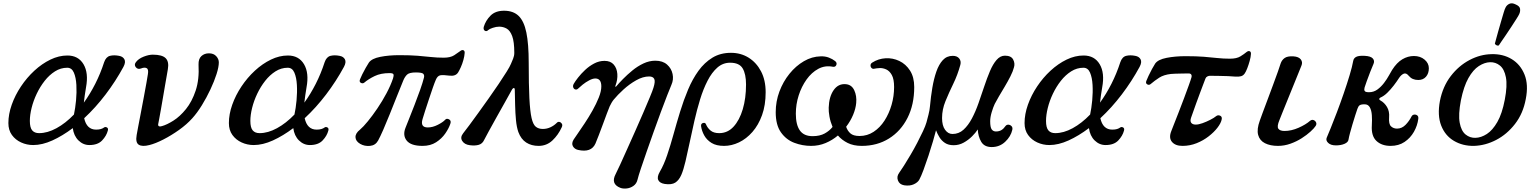

<svg xmlns="http://www.w3.org/2000/svg" viewBox="-20 -858 9171 1145"><path d="M178 7Q140 7 106 -8.5Q72 -24 51 -53Q30 -82 30 -124Q30 -177 50 -233.5Q70 -290 105 -342.5Q140 -395 185 -436.5Q230 -478 280.5 -502.5Q331 -527 382 -527Q447 -527 478 -475Q509 -423 493 -337Q489 -312 485.5 -289.5Q482 -267 480 -246Q517 -297 548 -358Q579 -419 601 -487Q612 -519 636 -525Q660 -531 690 -525Q713 -521 722 -504Q731 -487 716 -459Q670 -374 610 -295Q550 -216 482 -153Q497 -85 553 -85Q570 -85 581.5 -88.5Q593 -92 601 -98Q608 -103 617.5 -98Q627 -93 623 -79Q615 -48 589 -20.5Q563 7 513 7Q476 7 448 -20.5Q420 -48 414 -94Q353 -48 292.5 -20.5Q232 7 178 7ZM213 -64Q263 -64 317 -93.5Q371 -123 421 -175Q429 -212 433.5 -259.5Q438 -307 435.5 -351.5Q433 -396 420.5 -425Q408 -454 381 -454Q342 -454 308 -432.5Q274 -411 246.5 -376Q219 -341 199 -299Q179 -257 168.5 -214.5Q158 -172 158 -137Q158 -97 172 -80.5Q186 -64 213 -64Z M871 7Q828 18 807.5 5Q787 -8 795 -53Q797 -66 804 -102Q811 -138 820 -185.5Q829 -233 838 -280.5Q847 -328 853.5 -365Q860 -402 862 -416Q867 -445 854.5 -451.5Q842 -458 822 -450Q802 -442 790 -457Q778 -472 791 -488Q806 -508 836.5 -520Q867 -532 891 -532Q947 -532 968 -511Q989 -490 981 -445Q980 -438 975.5 -413Q971 -388 965 -353Q959 -318 952.5 -280Q946 -242 940 -207.5Q934 -173 929.5 -149.5Q925 -126 924 -121Q921 -109 927.5 -105.5Q934 -102 946 -106Q975 -114 1014 -138.5Q1053 -163 1089 -207.5Q1125 -252 1147 -318Q1169 -384 1164 -473Q1163 -507 1181 -523.5Q1199 -540 1226 -540Q1254 -540 1269.5 -523Q1285 -506 1285 -486Q1285 -459 1271.5 -416.5Q1258 -374 1235 -325Q1212 -276 1184 -230.5Q1156 -185 1127 -153Q1094 -116 1047.5 -83Q1001 -50 954 -26Q907 -2 871 7Z M1493 7Q1455 7 1421 -8.5Q1387 -24 1366 -53Q1345 -82 1345 -124Q1345 -177 1365 -233.5Q1385 -290 1420 -342.5Q1455 -395 1500 -436.5Q1545 -478 1595.5 -502.5Q1646 -527 1697 -527Q1762 -527 1793 -475Q1824 -423 1808 -337Q1804 -312 1800.5 -289.5Q1797 -267 1795 -246Q1832 -297 1863 -358Q1894 -419 1916 -487Q1927 -519 1951 -525Q1975 -531 2005 -525Q2028 -521 2037 -504Q2046 -487 2031 -459Q1985 -374 1925 -295Q1865 -216 1797 -153Q1812 -85 1868 -85Q1885 -85 1896.5 -88.5Q1908 -92 1916 -98Q1923 -103 1932.5 -98Q1942 -93 1938 -79Q1930 -48 1904 -20.5Q1878 7 1828 7Q1791 7 1763 -20.5Q1735 -48 1729 -94Q1668 -48 1607.5 -20.5Q1547 7 1493 7ZM1528 -64Q1578 -64 1632 -93.5Q1686 -123 1736 -175Q1744 -212 1748.5 -259.5Q1753 -307 1750.5 -351.5Q1748 -396 1735.5 -425Q1723 -454 1696 -454Q1657 -454 1623 -432.5Q1589 -411 1561.5 -376Q1534 -341 1514 -299Q1494 -257 1483.5 -214.5Q1473 -172 1473 -137Q1473 -97 1487 -80.5Q1501 -64 1528 -64Z M2500 12Q2430 12 2405 -20Q2380 -52 2399 -98Q2405 -113 2419.5 -149.5Q2434 -186 2452 -232Q2470 -278 2485.5 -322Q2501 -366 2508 -394Q2512 -408 2505 -417Q2498 -426 2460 -426Q2421 -426 2407.5 -413Q2394 -400 2385 -378Q2367 -334 2346 -281.5Q2325 -229 2304.5 -177.5Q2284 -126 2265.5 -84Q2247 -42 2235 -20Q2219 9 2186.5 12Q2154 15 2128 0Q2101 -16 2100 -39.5Q2099 -63 2127 -85Q2146 -101 2173.5 -134.5Q2201 -168 2230.5 -211.5Q2260 -255 2285 -302Q2310 -349 2324 -391Q2329 -407 2326.5 -414.5Q2324 -422 2303 -422Q2251 -422 2214.5 -404.5Q2178 -387 2152 -365Q2143 -358 2132 -364Q2121 -370 2127 -385Q2131 -396 2140.5 -415Q2150 -434 2161 -453.5Q2172 -473 2180 -485Q2197 -509 2248 -519Q2299 -529 2362 -529Q2426 -529 2470 -525.5Q2514 -522 2550 -518Q2586 -514 2626 -514Q2666 -514 2688.5 -528.5Q2711 -543 2724 -553Q2735 -562 2743.5 -558.5Q2752 -555 2751 -542Q2750 -524 2743.5 -500.5Q2737 -477 2728 -457Q2719 -437 2712 -426Q2697 -402 2659 -407Q2623 -412 2606 -409Q2589 -406 2579 -382Q2572 -366 2561 -334.5Q2550 -303 2538 -266.5Q2526 -230 2515.5 -198Q2505 -166 2500 -148Q2485 -98 2531 -98Q2560 -98 2590.5 -113.5Q2621 -129 2634 -143Q2643 -154 2657.5 -146.5Q2672 -139 2666 -121Q2657 -93 2635.5 -62Q2614 -31 2580.5 -9.5Q2547 12 2500 12Z M3192 12Q3149 12 3118 -8Q3087 -28 3071 -71Q3061 -100 3057 -142Q3053 -184 3052 -230.5Q3051 -277 3050 -321Q3050 -333 3044.5 -333Q3039 -333 3034 -325Q3015 -290 2989.5 -245Q2964 -200 2939 -155Q2914 -110 2894.5 -74.5Q2875 -39 2867 -23Q2857 -1 2835.5 5.5Q2814 12 2782 8Q2750 4 2736.5 -17.5Q2723 -39 2742 -63Q2755 -79 2779 -111.5Q2803 -144 2833 -185.5Q2863 -227 2894.5 -271.5Q2926 -316 2954 -357.5Q2982 -399 3001.5 -430.5Q3021 -462 3027 -477Q3033 -491 3040 -508Q3047 -525 3047 -543Q3047 -609 3034.5 -642.5Q3022 -676 3001.5 -687.5Q2981 -699 2957 -699Q2939 -699 2918.5 -692Q2898 -685 2892 -679Q2881 -668 2871 -675Q2861 -682 2865 -698Q2876 -735 2905 -764.5Q2934 -794 2986 -794Q3041 -794 3073 -763Q3105 -732 3119 -664Q3133 -596 3133 -484Q3133 -352 3137 -273Q3141 -194 3150 -154.5Q3159 -115 3175.5 -102Q3192 -89 3217 -89Q3241 -89 3262.5 -99Q3284 -109 3300 -125Q3307 -133 3316 -131Q3325 -129 3330.5 -120.5Q3336 -112 3330 -99Q3309 -53 3274.5 -20.5Q3240 12 3192 12Z M3679 262Q3621 239 3651 181Q3660 164 3678 124.5Q3696 85 3719.5 32.5Q3743 -20 3768.5 -77Q3794 -134 3816.5 -186.5Q3839 -239 3855.5 -278.5Q3872 -318 3877 -335Q3889 -373 3881.5 -387.5Q3874 -402 3851 -402Q3814 -402 3773.5 -379Q3733 -356 3698 -324Q3663 -292 3640 -264Q3634 -257 3627 -245Q3620 -233 3616 -224Q3610 -211 3599.5 -182Q3589 -153 3576 -118.5Q3563 -84 3551 -52Q3539 -20 3531 -2Q3506 54 3427 36Q3406 31 3396.5 14Q3387 -3 3401 -26Q3407 -35 3425 -61Q3443 -87 3467 -123Q3491 -159 3513.5 -199Q3536 -239 3551 -276.5Q3566 -314 3566 -343Q3566 -390 3530 -390Q3515 -390 3494 -379Q3473 -368 3455 -353.5Q3437 -339 3428 -330Q3420 -322 3411 -324.5Q3402 -327 3398.5 -337Q3395 -347 3402 -359Q3410 -373 3427.5 -395.5Q3445 -418 3469.5 -441Q3494 -464 3523.5 -479.5Q3553 -495 3585 -495Q3621 -495 3640 -473Q3659 -451 3661.5 -417Q3664 -383 3650 -346Q3649 -342 3650.5 -340.5Q3652 -339 3655 -343Q3670 -361 3695 -386.5Q3720 -412 3751 -437.5Q3782 -463 3817 -479.5Q3852 -496 3888 -496Q3932 -496 3958 -473Q3984 -450 3991 -416.5Q3998 -383 3984 -352Q3976 -333 3959 -290Q3942 -247 3921 -190Q3900 -133 3878 -71.5Q3856 -10 3836 47.5Q3816 105 3801.5 148.5Q3787 192 3782 213Q3776 238 3757 251Q3738 264 3716 266Q3694 268 3679 262Z M3944 239Q3914 234 3905.5 215.5Q3897 197 3915 166Q3939 125 3958.5 67.5Q3978 10 3996.5 -57Q4015 -124 4036 -192.5Q4057 -261 4083.5 -324Q4110 -387 4145.5 -436Q4181 -485 4228.5 -514Q4276 -543 4339 -543Q4398 -543 4444.5 -514Q4491 -485 4518.5 -432.5Q4546 -380 4546 -308Q4546 -231 4524.5 -171.5Q4503 -112 4467 -71Q4431 -30 4387 -9Q4343 12 4298 12Q4252 12 4223.5 -5.5Q4195 -23 4180 -50Q4165 -77 4161 -105Q4159 -121 4172.5 -124.5Q4186 -128 4190 -117Q4199 -95 4217.5 -79.5Q4236 -64 4269 -64Q4319 -64 4354.5 -102.5Q4390 -141 4409.5 -206.5Q4429 -272 4429 -354Q4429 -416 4409 -450Q4389 -484 4334 -484Q4291 -484 4258 -455Q4225 -426 4199.5 -376.5Q4174 -327 4155 -265Q4136 -203 4121 -137Q4106 -71 4093 -9Q4080 53 4068 104Q4056 155 4043 185Q4029 217 4007 231Q3985 245 3944 239Z M4817 12Q4765 12 4716.5 -6.5Q4668 -25 4637 -69Q4606 -113 4606 -189Q4606 -253 4628 -312Q4650 -371 4688 -418Q4726 -465 4774 -493Q4822 -521 4874 -522Q4901 -523 4923 -514.5Q4945 -506 4960 -494Q4973 -484 4967.5 -470.5Q4962 -457 4946 -460Q4900 -469 4860 -447.5Q4820 -426 4790 -384Q4760 -342 4743 -289Q4726 -236 4726 -180Q4726 -114 4750 -80Q4774 -46 4826 -46Q4869 -46 4898 -62Q4927 -78 4945 -101Q4932 -132 4926.5 -163Q4921 -194 4922 -216Q4924 -281 4951.5 -320.5Q4979 -360 5024 -356Q5059 -353 5074.5 -319.5Q5090 -286 5086 -244Q5083 -210 5067.5 -173Q5052 -136 5026 -102Q5034 -78 5051.5 -62.5Q5069 -47 5106 -47Q5152 -47 5190 -72Q5228 -97 5255 -139Q5282 -181 5297 -233Q5312 -285 5312 -339Q5312 -386 5298.5 -410.5Q5285 -435 5265 -444Q5245 -453 5225.5 -452Q5206 -451 5193 -448Q5184 -446 5177.5 -452.5Q5171 -459 5171.5 -469Q5172 -479 5182 -485Q5218 -508 5261 -510.5Q5304 -513 5343 -494.5Q5382 -476 5407 -437Q5432 -398 5432 -339Q5432 -234 5392 -155Q5352 -76 5281.5 -32Q5211 12 5119 12Q5070 12 5035 -5.5Q5000 -23 4977 -50Q4944 -22 4903.5 -5Q4863 12 4817 12Z M5372 247Q5344 242 5335 218.5Q5326 195 5342 173Q5353 158 5371 129.5Q5389 101 5410 65.5Q5431 30 5450 -6.5Q5469 -43 5484 -75Q5499 -107 5505 -128Q5510 -147 5517 -174Q5524 -201 5526 -225Q5531 -281 5540 -334.5Q5549 -388 5564 -431Q5579 -474 5602.5 -499.5Q5626 -525 5662 -525Q5688 -525 5700.5 -509Q5713 -493 5707 -471Q5691 -412 5665 -358.5Q5639 -305 5618.5 -255Q5598 -205 5598 -154Q5598 -109 5616 -84Q5634 -59 5660 -59Q5698 -59 5726 -84.5Q5754 -110 5776 -151.5Q5798 -193 5815.5 -243Q5833 -293 5849.5 -342.5Q5866 -392 5883.5 -433.5Q5901 -475 5923 -500.5Q5945 -526 5973 -526Q6010 -526 6022 -503Q6034 -480 6027 -457Q6021 -433 6005.5 -402.5Q5990 -372 5971.5 -341Q5953 -310 5937 -283Q5921 -256 5912 -238Q5903 -219 5894 -189Q5885 -159 5885 -135Q5885 -99 5894 -86.5Q5903 -74 5919 -74Q5939 -74 5952.5 -82.5Q5966 -91 5976 -106Q5983 -115 5993.5 -114.5Q6004 -114 6012 -106Q6020 -98 6017 -84Q6008 -44 5974.5 -12.5Q5941 19 5894 19Q5850 19 5831.5 -12.5Q5813 -44 5811 -86Q5799 -67 5777 -45Q5755 -23 5727 -7.5Q5699 8 5667 8Q5636 8 5615.5 -5.5Q5595 -19 5582.5 -39.5Q5570 -60 5562 -81Q5556 -57 5544 -16Q5532 25 5517 70.5Q5502 116 5487.5 155Q5473 194 5462 214Q5453 230 5429.5 241Q5406 252 5372 247Z M6238 7Q6200 7 6166 -8.5Q6132 -24 6111 -53Q6090 -82 6090 -124Q6090 -177 6110 -233.5Q6130 -290 6165 -342.5Q6200 -395 6245 -436.5Q6290 -478 6340.5 -502.5Q6391 -527 6442 -527Q6507 -527 6538 -475Q6569 -423 6553 -337Q6549 -312 6545.5 -289.5Q6542 -267 6540 -246Q6577 -297 6608 -358Q6639 -419 6661 -487Q6672 -519 6696 -525Q6720 -531 6750 -525Q6773 -521 6782 -504Q6791 -487 6776 -459Q6730 -374 6670 -295Q6610 -216 6542 -153Q6557 -85 6613 -85Q6630 -85 6641.5 -88.5Q6653 -92 6661 -98Q6668 -103 6677.5 -98Q6687 -93 6683 -79Q6675 -48 6649 -20.5Q6623 7 6573 7Q6536 7 6508 -20.5Q6480 -48 6474 -94Q6413 -48 6352.5 -20.5Q6292 7 6238 7ZM6273 -64Q6323 -64 6377 -93.5Q6431 -123 6481 -175Q6489 -212 6493.5 -259.5Q6498 -307 6495.5 -351.5Q6493 -396 6480.5 -425Q6468 -454 6441 -454Q6402 -454 6368 -432.5Q6334 -411 6306.5 -376Q6279 -341 6259 -299Q6239 -257 6228.5 -214.5Q6218 -172 6218 -137Q6218 -97 6232 -80.5Q6246 -64 6273 -64Z M7032 12Q6989 12 6969 -12Q6949 -36 6965 -76Q6968 -84 6980 -114.5Q6992 -145 7008.5 -187Q7025 -229 7041 -272Q7057 -315 7069.5 -349.5Q7082 -384 7086 -399Q7088 -407 7084 -413.5Q7080 -420 7068 -420Q7051 -420 7029.5 -419.5Q7008 -419 6989.5 -418.5Q6971 -418 6963 -417Q6920 -412 6893.5 -395Q6867 -378 6841 -356Q6832 -349 6821.5 -355Q6811 -361 6816 -375Q6820 -386 6829.5 -406Q6839 -426 6850 -446.5Q6861 -467 6869 -479Q6886 -503 6937 -513Q6988 -523 7051 -523Q7115 -523 7159 -519.5Q7203 -516 7239 -512Q7275 -508 7315 -508Q7355 -508 7377.5 -522Q7400 -536 7413 -547Q7424 -556 7432.5 -552.5Q7441 -549 7440 -536Q7439 -518 7432.5 -494.5Q7426 -471 7418 -450.5Q7410 -430 7403 -420Q7394 -407 7381 -403.5Q7368 -400 7349 -401Q7332 -403 7303.5 -404Q7275 -405 7245.5 -405.5Q7216 -406 7195 -406Q7188 -406 7180 -402Q7172 -398 7169 -390Q7165 -380 7156 -356Q7147 -332 7135.5 -301.5Q7124 -271 7113 -240.5Q7102 -210 7094 -187Q7086 -164 7083 -156Q7076 -136 7084 -125.5Q7092 -115 7111 -115Q7128 -115 7151.5 -123.5Q7175 -132 7197.5 -143.5Q7220 -155 7232 -165Q7243 -174 7256.5 -168Q7270 -162 7265 -143Q7260 -122 7240 -96Q7220 -70 7188 -45Q7156 -20 7116 -4Q7076 12 7032 12Z M7601 12Q7555 12 7523.5 -4Q7492 -20 7483 -53.5Q7474 -87 7493 -139Q7497 -151 7509.5 -184.5Q7522 -218 7538.5 -262Q7555 -306 7571.5 -350.5Q7588 -395 7600.5 -430Q7613 -465 7617 -479Q7624 -500 7641 -512Q7658 -524 7693 -522Q7725 -520 7737.5 -503.5Q7750 -487 7741 -466Q7737 -456 7724 -424Q7711 -392 7694 -350Q7677 -308 7659.5 -265Q7642 -222 7628.5 -188.5Q7615 -155 7610 -142Q7594 -104 7603.5 -90.5Q7613 -77 7640 -77Q7681 -77 7724 -96Q7767 -115 7792 -137Q7803 -146 7813.5 -142Q7824 -138 7828.5 -128Q7833 -118 7826 -107Q7817 -93 7795 -73Q7773 -53 7742.5 -33.5Q7712 -14 7675.5 -1Q7639 12 7601 12Z M8273 12Q8220 12 8188.5 -17.5Q8157 -47 8161 -110Q8163 -143 8161 -171.5Q8159 -200 8149 -218Q8139 -236 8118 -236Q8096 -236 8088 -230Q8080 -224 8075 -209Q8070 -195 8062 -170Q8054 -145 8045.5 -116.5Q8037 -88 8030.5 -63.5Q8024 -39 8022 -26Q8020 -10 7998.5 -0.5Q7977 9 7947 9Q7916 9 7900.5 -6Q7885 -21 7892 -37Q7899 -53 7915.5 -93.5Q7932 -134 7952.5 -188Q7973 -242 7993 -300Q8013 -358 8028.5 -409.5Q8044 -461 8050 -495Q8053 -512 8069 -519.5Q8085 -527 8119 -525Q8155 -523 8167 -509Q8179 -495 8171 -477Q8163 -459 8151.5 -429.5Q8140 -400 8130.5 -373.5Q8121 -347 8118 -337Q8114 -324 8118 -316Q8122 -308 8144 -308Q8172 -308 8194 -324Q8216 -340 8233.5 -363Q8251 -386 8263 -408Q8275 -430 8282 -441Q8310 -485 8343 -504.5Q8376 -524 8412 -524Q8450 -524 8475.5 -502.5Q8501 -481 8501 -451Q8501 -420 8484 -400.5Q8467 -381 8438 -381Q8402 -381 8382 -405Q8366 -425 8351 -418.5Q8336 -412 8324 -394Q8310 -372 8291.5 -348Q8273 -324 8253 -304.5Q8233 -285 8212 -276Q8205 -272 8205 -267.5Q8205 -263 8212 -259Q8236 -246 8251.5 -220Q8267 -194 8264 -158Q8261 -118 8275.5 -104.5Q8290 -91 8311 -91Q8340 -91 8362 -113.5Q8384 -136 8398 -164Q8403 -173 8413 -174.5Q8423 -176 8431.5 -170Q8440 -164 8438 -149Q8433 -109 8412 -72Q8391 -35 8356 -11.5Q8321 12 8273 12Z M8770 12Q8703 13 8650.5 -18Q8598 -49 8574.5 -109.5Q8551 -170 8567 -256Q8584 -342 8631.5 -404Q8679 -466 8743.5 -500Q8808 -534 8875 -535Q8943 -537 8995 -505.5Q9047 -474 9071.5 -413.5Q9096 -353 9079 -267Q9063 -181 9015 -119Q8967 -57 8902.5 -23.5Q8838 10 8770 12ZM8779 -36Q8813 -37 8847 -59Q8881 -81 8909.5 -130.5Q8938 -180 8954 -264Q8970 -348 8960.5 -397Q8951 -446 8925 -467Q8899 -488 8866 -487Q8833 -486 8799 -464Q8765 -442 8737 -392.5Q8709 -343 8692 -259Q8676 -175 8685 -126Q8694 -77 8720 -56Q8746 -35 8779 -36ZM8918.2 -587Q8911.6 -584.4 8904.2 -588.2Q8896.8 -592 8894.7 -597.7Q8895.8 -601.8 8901.3 -622.3Q8906.8 -642.8 8914.9 -671.7Q8923 -700.6 8931.6 -729.8Q8940.1 -759 8947 -782.1Q8953.9 -805.1 8958 -812.1Q8965.1 -827.7 8981 -835.2Q8996.9 -842.6 9018.2 -831.8Q9042.6 -821.6 9044.9 -805.6Q9047.2 -789.6 9040 -774Q9036.5 -766.1 9023.8 -746.1Q9011.1 -726.1 8994.3 -700.2Q8977.5 -674.3 8960.6 -649.6Q8943.7 -624.8 8931.7 -607.5Q8919.8 -590.2 8918.2 -587Z"/></svg>

Font: Zen Antique
Style: Regular
Weight: 400
Designer: Yoshimichi Ohira
Foundry: Positype
Version: Version 1.001